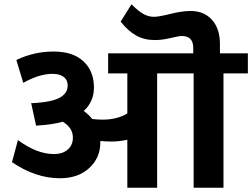

<svg xmlns="http://www.w3.org/2000/svg" viewBox="-20 -879 1181 899"><path d="M576.2 0V-224.6Q537.6 -216.3 502.4 -216.3Q478 -216.3 449.7 -218.8V-210.9Q449.7 -140.1 397.9 -92.3Q346.2 -44.4 260.3 -44.4Q147 -44.4 36.1 -119.6L64 -223.1Q152.8 -157.7 231.9 -157.7Q273.9 -157.7 297.6 -179Q321.3 -200.2 321.3 -234.9Q321.3 -280.3 273.9 -309.1Q225.1 -295.4 158.7 -291.5L148.9 -290.5L126 -396H131.3Q179.2 -398.4 212.6 -405.5Q246.1 -412.6 263.9 -424.1Q281.7 -435.5 289.3 -449Q296.9 -462.4 296.9 -479.5Q296.9 -504.4 278.3 -518.8Q259.8 -533.2 225.6 -533.2Q164.1 -533.2 88.9 -491.2L56.6 -598.1Q139.2 -637.7 231.4 -637.7Q321.8 -637.7 370.8 -591.8Q419.9 -545.9 419.9 -469.2Q419.9 -403.3 372.1 -359.4Q394.5 -343.8 411.6 -321.8Q436 -318.8 461.9 -318.8Q527.3 -318.8 576.2 -347.7V-535.2H486.3V-629.4H884.8V-654.8Q884.8 -710.4 831.1 -710.4Q817.4 -710.4 778.1 -700.9Q738.8 -691.4 705.1 -691.4Q655.3 -691.4 617.2 -712.9Q579.1 -734.4 544.9 -777.8L595.7 -858.9Q628.4 -826.2 652.1 -813.2Q675.8 -800.3 701.7 -800.3Q723.6 -800.3 778.1 -814Q832.5 -827.6 872.6 -827.6Q935.5 -827.6 972.7 -786.1Q1009.8 -744.6 1009.8 -673.3V-629.4H1140.6V-535.2H1026.4V0H886.7V-535.2H715.8V0Z"/></svg>

Font: Khula Bold
Style: Regular
Weight: 700
Designer: Erin McLaughlin, Steve Matteson
Version: Version 1.000;PS 1.0;hotconv 1.0.72;makeotf.lib2.5.5900